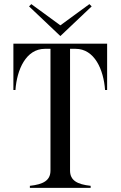

<svg xmlns="http://www.w3.org/2000/svg" viewBox="-20 -912 585 932"><path d="M500 -700H45V-475H55C62 -574 106 -675 198 -675H225V-84C225 -36 190 -17 125 -10V0H420V-10C355 -17 320 -36 320 -84V-675H347C439 -675 483 -574 490 -475H500ZM121 -881 273 -737 425 -881 414 -892 273 -789 132 -892Z"/></svg>

Font: Sprat Condesed
Style: Regular
Weight: 400
Width: 3
Designer: Ethan Nakache
Foundry: Collletttivo
Version: Version 2.000;Glyphs 3.2 (3217)